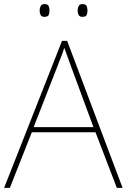

<svg xmlns="http://www.w3.org/2000/svg" viewBox="-20 -915 617 935"><path d="M549 0 445 -271H135L28 0H0L282 -716H307L577 0ZM325 -594Q321 -606 316 -619Q311 -632 305.5 -648Q300 -664 293 -682Q288 -667 282.5 -651.5Q277 -636 271 -621.5Q265 -607 260 -593L144 -296H435ZM173 -864Q173 -876 178 -885.5Q183 -895 196 -895Q213 -895 217 -885.5Q221 -876 221 -864Q221 -851 217 -842Q213 -833 196 -833Q183 -833 178 -842Q173 -851 173 -864ZM358 -864Q358 -876 363 -885.5Q368 -895 381 -895Q398 -895 402 -885.5Q406 -876 406 -864Q406 -851 402 -842Q398 -833 381 -833Q368 -833 363 -842Q358 -851 358 -864Z"/></svg>

Font: Noto Sans Thai Thin
Style: Regular
Weight: 250
Designer: Monotype Design Team
Foundry: Monotype Imaging Inc.
Version: Version 2.001